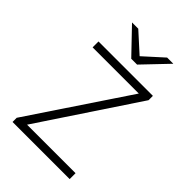

<svg xmlns="http://www.w3.org/2000/svg" viewBox="-264 -1031 1142 1142"><g transform="rotate(45 307.0 -460.5)"><path d="M65.5 0V-35L477 -650.5H88.5V-700H546V-663.5L138 -49.5H546V0ZM299 -765 149.5 -921H202L323.5 -811L445 -921H497L348 -765Z"/></g></svg>

Font: Overpass ExtraLight
Style: Regular
Weight: 250
Designer: Delve Withrington, Dave Bailey, Thomas Jockin
Foundry: Delve Fonts LLC
Version: Version 4.000